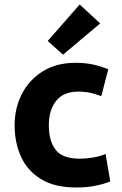

<svg xmlns="http://www.w3.org/2000/svg" viewBox="-20 -819 540 853"><path d="M319 14Q223 14 162.5 -23Q102 -60 73.5 -122.5Q45 -185 45 -263Q45 -339 77.5 -402Q110 -465 170.5 -502.5Q231 -540 316 -540Q358 -540 393 -532.5Q428 -525 461 -511L430 -392Q409 -400 384 -406Q359 -412 328 -412Q262 -412 229.5 -371Q197 -330 197 -263Q197 -192 227.5 -153Q258 -114 334 -114Q361 -114 392 -119Q423 -124 449 -135L470 -13Q444 -2 405 6Q366 14 319 14ZM260 -576 192 -637 334 -799 425 -715Z"/></svg>

Font: Ubuntu Sans ExtraBold
Style: Regular
Weight: 800
Designer: Dalton Maag Ltd
Foundry: Dalton Maag Ltd
Version: Version 1.006; ttfautohint (v1.8.4.7-5d5b)